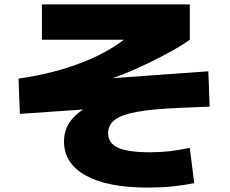

<svg xmlns="http://www.w3.org/2000/svg" viewBox="-20 -785 1040 870"><path d="M650 65Q468 65 369 10.5Q270 -44 270 -144Q270 -205 310 -249.5Q350 -294 440 -334L446 -295L70 -269L64 -429Q145 -440 221.5 -460Q298 -480 365 -507Q432 -534 486 -567Q540 -600 577 -637L635 -605H170V-765H840V-605Q807 -581 756.5 -553Q706 -525 649 -497.5Q592 -470 538 -448.5Q484 -427 442 -415L397 -424L924 -462L930 -302L790 -296Q673 -291 602.5 -278.5Q532 -266 501 -242.5Q470 -219 470 -182Q470 -136 515 -115.5Q560 -95 660 -95Q706 -95 745.5 -99.5Q785 -104 840 -115L860 45Q809 55 759 60Q709 65 650 65Z"/></svg>

Font: M PLUS 1 Thin Black
Style: Regular
Weight: 900
Version: Version 1.001